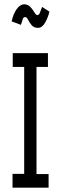

<svg xmlns="http://www.w3.org/2000/svg" viewBox="-20 -869 290 889"><path d="M38 0V-64H92V-559H39V-623H202V-559H149V-63H205V0ZM175 -837 209 -815Q202 -787 188.5 -763.5Q175 -740 156 -740Q137 -740 126.5 -752.5Q116 -765 110 -777.5Q104 -790 97 -790Q89 -790 85.5 -781Q82 -772 77 -754L34 -770Q41 -804 57 -826.5Q73 -849 92 -849Q110 -849 121 -836.5Q132 -824 139.5 -811.5Q147 -799 153 -799Q160 -799 164.5 -809.5Q169 -820 175 -837Z"/></svg>

Font: Inconsolata UltraCondensed Medium
Style: Regular
Weight: 500
Width: 1
Monospace: yes
Designer: Raph Levien, Cyreal, Brenton Simpson
Foundry: Raph Levien, Cyreal, Google
Version: Version 3.001; ttfautohint (v1.8.2.53-6de2)